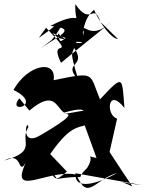

<svg xmlns="http://www.w3.org/2000/svg" viewBox="-65 -908 715 941"><path d="M537 -64 472 -163 509 -327C453 -341 461 -485 545 -379C532 -532 543 -547 425 -421C371 -552 405 -557 198 -515C213 -619 71 -593 1 -467C154 -392 -36 -345 30 -426L79 -366C202 -470 210 -382 249 -356C412 -404 318 -325 402 -286L421 -303L397 -375L226 -345C306 -362 279 -330 136 -247C30 -181 67 -334 74 -285C27 -215 126 -170 -45 -121C49 -173 20 -43 61 -110C-21 67 175 -83 310 -52C364 82 397 -28 511 -61C411 -6 298 27 305 -59L630 -1C501 -14 496 -36 584 6ZM181 -153C294 -314 320 -274 419 -314L334 -338L408 -134C341 -145 407 -156 362 -85C283 -8 398 -59 215 -31L143 -131C214 -18 196 -13 263 -67ZM320 -804C151 -775 281 -830 125 -722L161 -772C324 -601 167 -738 234 -600C351 -698 477 -794 478 -801C370 -691 331 -830 347 -734ZM187 -711C240 -770 223 -788 252 -765C330 -762 259 -672 192 -746C408 -655 294 -773 396 -860C426 -791 481 -718 513 -717L427 -801C393 -901 381 -775 304 -888C301 -757 354 -872 182 -781C326 -767 214 -731 130 -667ZM288 -687C276 -719 410 -693 280 -697C384 -573 231 -612 318 -518C270 -690 287 -611 321 -740C229 -737 236 -664 218 -745Z"/></svg>

Font: Asimov Silicon
Style: Regular
Weight: 400
Designer: Google
Version: Version 2.000980; 2014